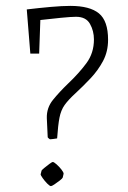

<svg xmlns="http://www.w3.org/2000/svg" viewBox="-20 -623 433 652"><path d="M142 -157 139 -222Q138 -257 160 -284Q182 -311 210 -338Q248 -374 273.5 -408.5Q299 -443 299 -489Q299 -518 285.5 -542Q272 -566 238 -566Q222 -566 186.5 -562.5Q151 -559 117 -555L113 -441H83L71 -590V-591Q113 -596 152 -599.5Q191 -603 219 -603Q285 -603 316 -577.5Q347 -552 347 -488Q347 -448 330 -416Q313 -384 287.5 -357Q262 -330 236 -306Q212 -284 199.5 -266.5Q187 -249 182 -223.5Q177 -198 174 -153Q168 -152 160.5 -151Q153 -150 150 -150Q149 -150 145.5 -153Q142 -156 142 -157ZM121 -43Q121 -45 130 -52.5Q139 -60 148 -66.5Q157 -73 159 -73Q163 -73 172 -65Q181 -57 188.5 -47.5Q196 -38 196 -33L193 -20Q192 -17 183 -10Q174 -3 165 3Q156 9 153 9Q149 9 140.5 0.5Q132 -8 125 -18Q118 -28 118 -31Z"/></svg>

Font: Grenze Gotisch ExtraLight
Style: Regular
Weight: 200
Designer: Renata Polastri
Foundry: Omnibus-Type
Version: Version 1.001